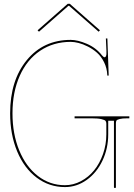

<svg xmlns="http://www.w3.org/2000/svg" viewBox="-20 -970 697 998"><path d="M182.6 -805.2 175.3 -812.5 332 -950.2H342.8L499.5 -812.5L492.7 -805.2L338.9 -939.9H335.9ZM317.4 2.4Q235.8 2.4 170.7 -46.6Q105.5 -95.7 69.1 -183.3Q32.7 -271 32.7 -380.9Q32.7 -552.7 119.4 -657.7Q206.1 -762.7 347.7 -762.7Q383.8 -762.7 431.6 -742.2Q479.5 -721.7 510.7 -681.6Q518.6 -672.4 523.4 -672.4Q528.8 -672.4 531 -678.7Q533.2 -685.1 533.2 -689.9V-706.5L530.3 -770H538.1L544.9 -580.1Q544.9 -576.2 541.5 -576.2Q537.6 -576.2 537.6 -580.1Q536.1 -616.2 521 -646.5Q505.9 -676.8 484.4 -695.8Q462.9 -714.8 436.8 -728Q410.6 -741.2 388.2 -746.8Q365.7 -752.4 347.7 -752.4Q257.8 -752.4 189 -706.3Q120.1 -660.2 82.5 -575.7Q44.9 -491.2 44.9 -380.9Q44.9 -273.9 79.8 -188.7Q114.7 -103.5 177 -55.4Q239.3 -7.3 317.4 -7.3Q360.8 -7.3 400.6 -28.3Q440.4 -49.3 469.2 -84.7Q498 -120.1 515.4 -169.2Q532.7 -218.3 532.7 -271.5V-327.6Q532.7 -336.4 528.6 -341.6Q524.4 -346.7 507.1 -350.8Q489.7 -355 457.5 -355H367.7V-365.2H652.3V-355H642.1Q615.2 -355 601.6 -351.3Q587.9 -347.7 585.2 -343Q582.5 -338.4 582.5 -329.6V2.4Q582.5 7.3 577.6 7.3Q572.3 7.3 572.3 2.4V-342.3H542.5V-271.5Q542.5 -198.2 512.7 -135.3Q482.9 -72.3 430.9 -34.9Q378.9 2.4 317.4 2.4Z"/></svg>

Font: ZnikomitNo25
Style: Regular
Weight: 100
Designer: gluk
Foundry: gluk
Version: Version 0.56